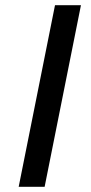

<svg xmlns="http://www.w3.org/2000/svg" viewBox="-20 -720 350 740"><path d="M52 0 192 -700H292L152 0Z"/></svg>

Font: Montserrat Medium
Style: Italic
Weight: 500
Italic angle: -11.3°
Designer: Julieta Ulanovsky
Foundry: Julieta Ulanovsky
Version: Version 9.000; ttfautohint (v1.8.4.7-5d5b)